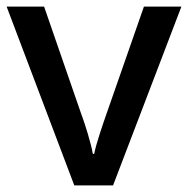

<svg xmlns="http://www.w3.org/2000/svg" viewBox="-20 -559 567 579"><path d="M204 0H321L527 -539H414L303 -221C290 -184 270 -126 264 -95H260C255 -125 237 -184 223 -221L113 -539H0Z"/></svg>

Font: Noto Sans Georgian Medium
Style: Regular
Weight: 500
Designer: Monotype Design Team, Akaki Razmadze
Foundry: Google LLC
Version: Version 2.005